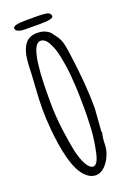

<svg xmlns="http://www.w3.org/2000/svg" viewBox="-164 -905 667 982"><g transform="rotate(-20 170.0 -413.5)"><path d="M176.8 -804.2C222.7 -804.2 245.6 -809.6 247.1 -819.3C248 -827.6 244.1 -834 236.3 -839.4C230.5 -843.8 207.5 -846.7 168.5 -846.7H114.3C67.4 -846.7 43.9 -840.8 43 -830.1C43 -819.8 48.8 -812.5 60.1 -809.6H59.6C75.2 -804.2 75.7 -804.2 153.8 -804.2ZM290.5 -303.2C290.5 -390.6 282.7 -489.7 267.1 -600.6C261.7 -644 255.9 -670.9 250.5 -683.6L251 -683.1C246.1 -694.8 238.8 -707.5 228.5 -720.2L211.4 -743.2C192.4 -759.3 170.4 -766.6 144.5 -766.6C118.2 -766.6 96.7 -758.3 81.5 -741.2C68.4 -726.1 59.1 -702.1 54.7 -681.6C50.8 -662.6 47.9 -632.3 47.4 -613.3C47.4 -602.5 46.4 -591.8 46.4 -581.5C45.9 -569.8 44.4 -542.5 41.5 -501C38.6 -460 37.1 -422.4 37.1 -389.2C37.1 -356.4 39.1 -317.4 43 -273.4C48.3 -220.2 54.7 -171.9 68.8 -118.2C83 -64.9 100.6 -25.9 129.9 0C144.5 13.2 161.6 20.5 178.7 20.5C197.3 20.5 215.8 12.2 231.4 -4.4C246.1 -20 257.3 -37.6 264.6 -57.6C272.5 -77.1 275.9 -96.2 275.9 -115.2C275.9 -132.3 278.3 -152.3 283.7 -175.8L281.2 -180.2ZM147 -722.7C163.6 -722.7 176.8 -711.9 188.5 -691.9H188C200.7 -669.4 210 -644.5 217.3 -607.9C224.6 -569.8 230 -539.1 232.9 -499V-499.5L236.8 -444.8C237.8 -430.2 238.3 -413.6 238.8 -394C239.3 -375 239.3 -360.8 239.3 -352.1C239.7 -344.2 239.7 -334 239.7 -322.3V-298.8C239.7 -284.7 238.8 -251.5 236.3 -205.1C234.4 -171.9 228.5 -130.9 218.8 -85.4C210 -45.9 197.8 -25.9 181.6 -25.9C169.4 -25.9 157.2 -37.1 146.5 -55.2C134.3 -76.7 125 -104 117.7 -135.3C110.8 -168 104 -210 97.2 -260.7C90.8 -312.5 87.4 -360.8 87.4 -405.3V-443.4C87.4 -629.9 106.9 -722.7 147 -722.7Z"/></g></svg>

Font: Amatic Mod Bold ONEptTWO
Style: Bold
Weight: 700
Designer: David Occhino Design
Foundry: David Occhino Design
Version: Version 1.2